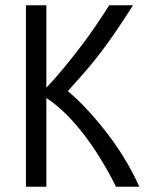

<svg xmlns="http://www.w3.org/2000/svg" viewBox="-20 -713 600 733"><path d="M79 0V-693H157V-378Q191 -414 223.5 -453.5Q256 -493 287 -533.5Q318 -574 345.5 -614.5Q373 -655 397 -693H488Q448 -630 416.5 -584.5Q385 -539 357.5 -503.5Q330 -468 301.5 -435.5Q273 -403 239 -365Q273 -337 309.5 -298Q346 -259 383 -212Q420 -165 453 -111.5Q486 -58 512 0H423Q395 -56 364 -106.5Q333 -157 299.5 -200.5Q266 -244 230.5 -279Q195 -314 157 -339V0Z"/></svg>

Font: Ubuntu Sans Mono
Style: Regular
Weight: 400
Monospace: yes
Designer: Dalton Maag Ltd
Foundry: Dalton Maag Ltd
Version: Version 1.006